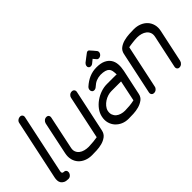

<svg xmlns="http://www.w3.org/2000/svg" viewBox="-35 -1259 1788 1788"><g transform="rotate(-45 859.0 -365.0)"><path d="M147 -77Q164 -77 172 -65.5Q180 -54 177 -38Q173 -22 160.5 -11Q148 0 131 0Q101 0 83.5 -9Q66 -18 57 -32Q48 -46 47 -64.5Q46 -83 50 -101L176 -693Q179 -709 192.5 -719.5Q206 -730 222 -730Q238 -730 246.5 -719.5Q255 -709 252 -693L128 -108Q121 -77 147 -77Z M683 -518Q686 -533 699 -544Q712 -555 729 -555Q746 -555 754.5 -544Q763 -533 760 -518L671 -99Q663 -62 636 -42Q609 -22 575 -13Q541 -4 504.5 -2.5Q468 -1 443 -1Q402 -1 367.5 -15Q333 -29 310.5 -54Q288 -79 279 -114Q270 -149 279 -192L347 -515Q351 -532 364 -543Q377 -554 394 -554Q410 -554 418 -543Q426 -532 422 -515L354 -192Q347 -162 355.5 -140.5Q364 -119 382 -105Q400 -91 425 -84.5Q450 -78 477 -78Q492 -78 508 -80L540 -82Q556 -84 570 -86Q584 -88 592 -89Z M1130 -372 1137 -370V-376V-382Q1136 -404 1132.5 -421Q1129 -438 1117.5 -450Q1106 -462 1084 -468.5Q1062 -475 1027 -475Q995 -473 969.5 -462.5Q944 -452 918 -428Q903 -414 886 -414Q870 -414 862 -426Q854 -438 857 -452Q860 -468 870 -476Q911 -513 955.5 -532Q1000 -551 1051 -551Q1105 -551 1139.5 -535Q1174 -519 1192.5 -491.5Q1211 -464 1214 -427Q1217 -390 1208 -347L1155 -99Q1148 -62 1120.5 -42Q1093 -22 1058.5 -12.5Q1024 -3 987.5 -1.5Q951 0 924 0Q884 0 851 -14.5Q818 -29 795 -54.5Q772 -80 762.5 -115Q753 -150 762 -191Q770 -229 794.5 -262Q819 -295 853.5 -319.5Q888 -344 928.5 -358Q969 -372 1009 -372ZM1120 -296H992Q970 -296 945.5 -288.5Q921 -281 899.5 -267Q878 -253 861.5 -233.5Q845 -214 839 -191Q833 -162 841 -140.5Q849 -119 865.5 -105Q882 -91 905.5 -84Q929 -77 954 -77Q980 -77 1013.5 -80Q1047 -83 1077 -90ZM1138 -683 1163 -653Q1171 -642 1168 -628Q1165 -614 1153 -604Q1141 -594 1127 -594Q1112 -594 1105 -604L1083 -630L1082 -633L1079 -630L1047 -604Q1036 -594 1021 -594Q1007 -594 999 -604Q991 -614 994 -628Q997 -642 1009 -653Q1019 -660 1048 -683Q1077 -706 1085 -711Q1093 -716 1100 -716Q1107 -716 1113 -711Q1119 -706 1138 -683Z M1308 -40Q1305 -24 1292 -13Q1279 -2 1262 -2Q1245 -2 1236.5 -13Q1228 -24 1231 -40L1320 -459Q1328 -495 1354.5 -514.5Q1381 -534 1415.5 -543Q1450 -552 1486 -554Q1522 -556 1548 -556Q1589 -556 1623.5 -542Q1658 -528 1681 -503Q1704 -478 1713.5 -443Q1723 -408 1714 -366L1645 -43Q1641 -26 1627.5 -14.5Q1614 -3 1597 -3Q1581 -3 1573 -14.5Q1565 -26 1569 -43L1638 -366Q1644 -395 1635.5 -416.5Q1627 -438 1609 -452Q1591 -466 1566.5 -473Q1542 -480 1515 -480Q1501 -480 1484.5 -478.5Q1468 -477 1451.5 -475Q1435 -473 1421.5 -471Q1408 -469 1399 -467Z"/></g></svg>

Font: VDS Compensated
Style: Light Italic
Weight: 300
Italic angle: -12°
Designer: artmaker
Foundry: artmaker
Version: Version 1.000 2012 initial release